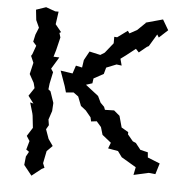

<svg xmlns="http://www.w3.org/2000/svg" viewBox="-53 -766 811 856"><g transform="rotate(5 352.5 -338.0)"><path d="M208 -439 232 -372 240 -344 274 -347 296 -331 312 -290 335 -272 359 -243 363 -225 388 -228 409 -204 419 -170 459 -138 449 -112 494 -104 513 -78 579 -39 572 -4 639 -19 669 -16 684 -65 629 -87 627 -110 593 -118 570 -147 556 -153 532 -182V-192L501 -210L487 -261L461 -283L420 -282L415 -295L398 -312L384 -341L326 -386L354 -395L357 -417L401 -441L409 -470L454 -488L477 -485L469 -515L492 -532L534 -565L548 -550L582 -578L590 -582L623 -637L631 -624L670 -660L643 -706L563 -684L569 -685L532 -649L499 -631L491 -642L446 -609L433 -610V-581L397 -536L378 -524L329 -535L307 -495L302 -461L274 -467L262 -431ZM71 -493 84 -463 72 -412 93 -374 99 -351 75 -315 100 -282 85 -286 99 -238 101 -228 107 -174 83 -136 97 -114 86 -75 99 -66 87 -44 83 -6 119 39 162 5 174 -1 166 -21 177 -76 202 -101 181 -131 166 -173 177 -192 173 -217 186 -256 188 -289V-293L171 -343L161 -351L164 -377L175 -429L165 -444L197 -497L171 -498L180 -528L194 -586L188 -606L195 -610L168 -643L176 -700H161L119 -715L75 -700L80 -654L95 -621L82 -589L75 -557L90 -540L76 -501Z"/></g></svg>

Font: チョークS
Style: Regular
Weight: 400
Designer: [Stick] Fontworks Inc.
Foundry: [Stick] Fontworks Inc.
Version: Version 1.200;FEAKit 1.0